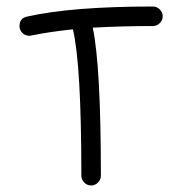

<svg xmlns="http://www.w3.org/2000/svg" viewBox="-20 -570 560 590"><path d="M70 -460Q58 -460 49 -468.5Q40 -477 40 -490Q40 -514 63 -519Q200 -550 450 -550Q462 -550 471 -541Q480 -532 480 -520Q480 -508 471 -499Q462 -490 450 -490Q355 -490 265 -485Q290 -367 290 -30Q290 -18 281 -9Q272 0 260 0Q248 0 239 -9Q230 -18 230 -30Q230 -371 204 -480Q130 -472 77 -461Q76 -461 73.5 -460.5Q71 -460 70 -460Z"/></svg>

Font: Pecita
Style: Book
Weight: 400
Width: 7
Version: Version 4.3